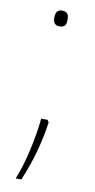

<svg xmlns="http://www.w3.org/2000/svg" viewBox="-80 -578 366 743"><g transform="rotate(10 103.0 -206.5)"><path d="M102 -480C126 -480 129 -494 129 -511C129 -527 126 -542 102 -542C82 -542 77 -527 77 -511C77 -494 82 -480 102 -480ZM120 -116H95C88 -44 67 59 38 129H60C90 60 115 -25 126 -107Z"/></g></svg>

Font: Noto Sans Tamil ExtraCondensed Thin
Style: Regular
Weight: 100
Width: 2
Designer: Jelle Bosma - Monotype Design Team
Foundry: Monotype Imaging Inc.
Version: Version 2.004